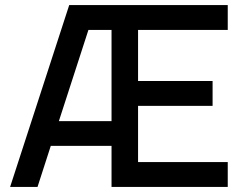

<svg xmlns="http://www.w3.org/2000/svg" viewBox="-20 -740 972 760"><path d="M20 0 254 -720H881.5V-621.5H526.5V-419.5H821.5V-321H526.5V-98.5H881.5V0H421.5V-162.5H181L128.5 0ZM213 -260.5H421.5V-621.5H330Z"/></svg>

Font: Cns Manrope SemBd
Style: Regular
Weight: 600
Designer: Mikhail Sharanda
Foundry: Mikhail Sharanda
Version: Version 4.504